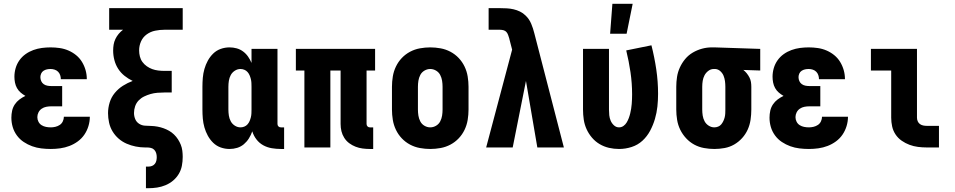

<svg xmlns="http://www.w3.org/2000/svg" viewBox="-20 -778 5040 1013"><path d="M248 8Q223 8 198 5Q173 2 149.5 -6.5Q126 -15 105 -29Q84 -43 69 -63.5Q54 -84 47 -108Q40 -132 40 -157Q40 -176 44 -194Q48 -212 58 -227Q68 -242 82.5 -253Q97 -264 114 -272Q100 -280 88.5 -290Q77 -300 69.5 -313.5Q62 -327 59 -342.5Q56 -358 56 -373Q56 -396 62.5 -418.5Q69 -441 82.5 -460Q96 -479 115 -492.5Q134 -506 156 -514Q178 -522 201 -525Q224 -528 247 -528Q271 -528 295 -524.5Q319 -521 341 -511.5Q363 -502 381.5 -487Q400 -472 412.5 -451.5Q425 -431 431.5 -408Q438 -385 438 -361V-360H301Q301 -371 297.5 -381.5Q294 -392 286.5 -399.5Q279 -407 268.5 -410.5Q258 -414 247 -414Q237 -414 227.5 -412Q218 -410 209.5 -404.5Q201 -399 197 -389.5Q193 -380 193 -371Q193 -360 197.5 -350Q202 -340 210.5 -334Q219 -328 229.5 -326Q240 -324 250 -324H308V-217H250Q237 -217 224 -214.5Q211 -212 200 -204.5Q189 -197 183 -185Q177 -173 177 -160Q177 -147 183 -135.5Q189 -124 199.5 -117.5Q210 -111 222.5 -108.5Q235 -106 248 -106Q260 -106 272.5 -109Q285 -112 295.5 -119Q306 -126 311.5 -138Q317 -150 317 -162H454Q454 -137 446.5 -112.5Q439 -88 425 -67.5Q411 -47 390.5 -32Q370 -17 346.5 -8Q323 1 298 4.5Q273 8 248 8Z M750 215V101H763Q773 101 782 97.5Q791 94 797 86.5Q803 79 805 69.5Q807 60 807 51Q807 40 804 30Q801 20 794 12.5Q787 5 776.5 2.5Q766 0 756 0H746Q721 0 696 -5Q671 -10 648 -20Q625 -30 606 -46.5Q587 -63 574 -84.5Q561 -106 555.5 -131Q550 -156 550 -181Q550 -209 558.5 -237Q567 -265 585.5 -287.5Q604 -310 628.5 -325.5Q653 -341 680 -351Q657 -362 637 -378Q617 -394 603.5 -415Q590 -436 583.5 -461Q577 -486 577 -511Q577 -527 579.5 -542.5Q582 -558 589 -572.5Q596 -587 606 -599Q616 -611 629 -621H556V-735H944V-621H847Q823 -621 798.5 -616Q774 -611 754 -596.5Q734 -582 724 -559.5Q714 -537 714 -512Q714 -496 718 -480Q722 -464 731.5 -451Q741 -438 754.5 -428.5Q768 -419 783 -413.5Q798 -408 814.5 -406Q831 -404 847 -404H886V-290H847Q829 -290 810.5 -288.5Q792 -287 774.5 -282Q757 -277 740.5 -269Q724 -261 711.5 -248Q699 -235 693 -217.5Q687 -200 687 -182Q687 -165 693.5 -149.5Q700 -134 714 -125Q728 -116 744.5 -115Q761 -114 777.5 -113.5Q794 -113 810.5 -110Q827 -107 842.5 -101.5Q858 -96 872 -88Q886 -80 898 -68.5Q910 -57 919 -43Q928 -29 934 -14Q940 1 942 17.5Q944 34 944 50Q944 74 939.5 97Q935 120 923 140Q911 160 893 175Q875 190 853.5 199Q832 208 809 211.5Q786 215 763 215Z M1191 8Q1167 8 1144.5 0Q1122 -8 1105 -24.5Q1088 -41 1076.5 -62Q1065 -83 1058.5 -106Q1052 -129 1050 -152.5Q1048 -176 1048 -200V-320Q1048 -344 1050 -367.5Q1052 -391 1058.5 -414Q1065 -437 1076.5 -458Q1088 -479 1105 -495.5Q1122 -512 1144.5 -520Q1167 -528 1191 -528Q1210 -528 1228.5 -523Q1247 -518 1262.5 -506.5Q1278 -495 1289 -479Q1300 -463 1307 -446V-520H1444V-124Q1444 -116 1449 -111Q1454 -106 1462 -106H1479V8H1462Q1438 8 1414 4Q1390 0 1369 -11.5Q1348 -23 1333 -42.5Q1318 -62 1311 -85Q1304 -65 1293 -47.5Q1282 -30 1266.5 -17Q1251 -4 1231.5 2Q1212 8 1191 8ZM1249 -106Q1259 -106 1269 -110Q1279 -114 1286 -122Q1293 -130 1297 -139.5Q1301 -149 1303.5 -159Q1306 -169 1306.5 -179.5Q1307 -190 1307 -200V-320Q1307 -330 1306.5 -340.5Q1306 -351 1303.5 -361Q1301 -371 1297 -380.5Q1293 -390 1286 -398Q1279 -406 1269 -410Q1259 -414 1249 -414Q1233 -414 1219 -405Q1205 -396 1197.5 -382Q1190 -368 1187.5 -352Q1185 -336 1185 -320V-200Q1185 -184 1187.5 -168Q1190 -152 1197.5 -138Q1205 -124 1219 -115Q1233 -106 1249 -106Z M1931 8Q1912 8 1893 5.5Q1874 3 1856 -4Q1838 -11 1822.5 -22.5Q1807 -34 1796.5 -50.5Q1786 -67 1781.5 -85.5Q1777 -104 1777 -124V-406H1723V0H1586V-406H1541V-520H1959V-406H1914V-124Q1914 -116 1919 -111Q1924 -106 1931 -106H1949V8Z M2250 8Q2223 8 2195.5 3Q2168 -2 2143.5 -15Q2119 -28 2100 -48Q2081 -68 2069 -93Q2057 -118 2052.5 -145.5Q2048 -173 2048 -200V-320Q2048 -347 2052.5 -374.5Q2057 -402 2069 -427Q2081 -452 2100 -472Q2119 -492 2143.5 -505Q2168 -518 2195.5 -523Q2223 -528 2250 -528Q2277 -528 2304.5 -523Q2332 -518 2356.5 -505Q2381 -492 2400 -472Q2419 -452 2431 -427Q2443 -402 2447.5 -374.5Q2452 -347 2452 -320V-200Q2452 -173 2447.5 -145.5Q2443 -118 2431 -93Q2419 -68 2400 -48Q2381 -28 2356.5 -15Q2332 -2 2304.5 3Q2277 8 2250 8ZM2250 -106Q2266 -106 2280.5 -114.5Q2295 -123 2302.5 -137.5Q2310 -152 2312.5 -168Q2315 -184 2315 -200V-320Q2315 -336 2312.5 -352Q2310 -368 2302.5 -382.5Q2295 -397 2280.5 -405.5Q2266 -414 2250 -414Q2234 -414 2219.5 -405.5Q2205 -397 2197.5 -382.5Q2190 -368 2187.5 -352Q2185 -336 2185 -320V-200Q2185 -184 2187.5 -168Q2190 -152 2197.5 -137.5Q2205 -123 2219.5 -114.5Q2234 -106 2250 -106Z M2545 0 2682 -516 2667 -574V-575Q2664 -584 2661 -593Q2658 -602 2652 -609Q2646 -616 2636.5 -618.5Q2627 -621 2618 -621H2558V-735H2618Q2636 -735 2654 -734Q2672 -733 2689.5 -729Q2707 -725 2723.5 -717Q2740 -709 2753 -696Q2772 -678 2782.5 -653Q2793 -628 2799 -603L2955 0H2815L2755 -351L2685 0Z M3199 -600 3211 -758H3318L3286 -600ZM3246 8Q3219 8 3193 2Q3167 -4 3144 -17.5Q3121 -31 3103.5 -51.5Q3086 -72 3075 -96Q3064 -120 3060 -146.5Q3056 -173 3056 -200V-520H3193V-200Q3193 -185 3194.5 -170Q3196 -155 3202 -141Q3208 -127 3219.5 -116.5Q3231 -106 3246 -106Q3259 -106 3269.5 -113.5Q3280 -121 3286.5 -132Q3293 -143 3297.5 -155Q3302 -167 3305 -179.5Q3308 -192 3310 -204.5Q3312 -217 3313 -229.5Q3314 -242 3314.5 -255Q3315 -268 3315 -280Q3315 -339 3306.5 -397Q3298 -455 3284 -512L3417 -539Q3433 -476 3442.5 -412Q3452 -348 3452 -283Q3452 -249 3448.5 -216Q3445 -183 3435.5 -150.5Q3426 -118 3410 -88Q3394 -58 3369.5 -35.5Q3345 -13 3312.5 -2.5Q3280 8 3246 8Z M3749 8Q3722 8 3694.5 3Q3667 -2 3643 -15Q3619 -28 3600 -48.5Q3581 -69 3569 -93.5Q3557 -118 3552.5 -145.5Q3548 -173 3548 -200V-320Q3548 -346 3552 -372Q3556 -398 3567 -422Q3578 -446 3595 -466.5Q3612 -487 3635 -500.5Q3658 -514 3683.5 -521Q3709 -528 3735 -528H3750L3991 -520V-406L3902 -409Q3912 -401 3920 -391Q3928 -381 3934 -369.5Q3940 -358 3942 -345.5Q3944 -333 3944 -320V-200Q3944 -173 3940 -146Q3936 -119 3925 -94.5Q3914 -70 3895.5 -49.5Q3877 -29 3853.5 -15.5Q3830 -2 3803 3Q3776 8 3749 8ZM3749 -106Q3759 -106 3769 -110Q3779 -114 3785.5 -122Q3792 -130 3796.5 -139.5Q3801 -149 3803.5 -159Q3806 -169 3806.5 -179.5Q3807 -190 3807 -200V-320Q3807 -335 3805 -350Q3803 -365 3797.5 -378.5Q3792 -392 3780.5 -402.5Q3769 -413 3754 -414H3746Q3730 -414 3717 -404Q3704 -394 3697 -380.5Q3690 -367 3687.5 -351.5Q3685 -336 3685 -320V-200Q3685 -184 3687.5 -168Q3690 -152 3697.5 -138Q3705 -124 3719 -115Q3733 -106 3749 -106Z M4248 8Q4223 8 4198 5Q4173 2 4149.5 -6.5Q4126 -15 4105 -29Q4084 -43 4069 -63.5Q4054 -84 4047 -108Q4040 -132 4040 -157Q4040 -176 4044 -194Q4048 -212 4058 -227Q4068 -242 4082.5 -253Q4097 -264 4114 -272Q4100 -280 4088.5 -290Q4077 -300 4069.5 -313.5Q4062 -327 4059 -342.5Q4056 -358 4056 -373Q4056 -396 4062.5 -418.5Q4069 -441 4082.5 -460Q4096 -479 4115 -492.5Q4134 -506 4156 -514Q4178 -522 4201 -525Q4224 -528 4247 -528Q4271 -528 4295 -524.5Q4319 -521 4341 -511.5Q4363 -502 4381.5 -487Q4400 -472 4412.5 -451.5Q4425 -431 4431.5 -408Q4438 -385 4438 -361V-360H4301Q4301 -371 4297.5 -381.5Q4294 -392 4286.5 -399.5Q4279 -407 4268.5 -410.5Q4258 -414 4247 -414Q4237 -414 4227.5 -412Q4218 -410 4209.5 -404.5Q4201 -399 4197 -389.5Q4193 -380 4193 -371Q4193 -360 4197.5 -350Q4202 -340 4210.5 -334Q4219 -328 4229.5 -326Q4240 -324 4250 -324H4308V-217H4250Q4237 -217 4224 -214.5Q4211 -212 4200 -204.5Q4189 -197 4183 -185Q4177 -173 4177 -160Q4177 -147 4183 -135.5Q4189 -124 4199.5 -117.5Q4210 -111 4222.5 -108.5Q4235 -106 4248 -106Q4260 -106 4272.5 -109Q4285 -112 4295.5 -119Q4306 -126 4311.5 -138Q4317 -150 4317 -162H4454Q4454 -137 4446.5 -112.5Q4439 -88 4425 -67.5Q4411 -47 4390.5 -32Q4370 -17 4346.5 -8Q4323 1 4298 4.5Q4273 8 4248 8Z M4870 0Q4846 0 4823 -3Q4800 -6 4778.5 -14Q4757 -22 4737.5 -35.5Q4718 -49 4705 -68.5Q4692 -88 4687 -111Q4682 -134 4682 -157V-406H4575V-520H4818V-157Q4818 -147 4822 -138Q4826 -129 4833.5 -123.5Q4841 -118 4850.5 -116Q4860 -114 4870 -114H4934V0Z"/></svg>

Font: Iosevka SS18 Heavy
Style: Regular
Weight: 900
Monospace: yes
Designer: Belleve Invis
Foundry: Belleve Invis
Version: Version 25.1.1; ttfautohint (v1.8.4)